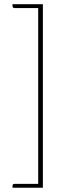

<svg xmlns="http://www.w3.org/2000/svg" viewBox="-20 -774 332 920"><path d="M185.5 125.5H40V116.5Q40 107 50 107H163V-735.5H50Q40 -735.5 40 -745V-754H185.5Z"/></svg>

Font: Lato ExtraLight
Style: Regular
Weight: 275
Designer: Lukasz Dziedzic with Adam Twardoch and Botio Nikoltchev
Foundry: tyPoland Lukasz Dziedzic
Version: Version 2.015; 2015-08-06; http://www.latofonts.com/